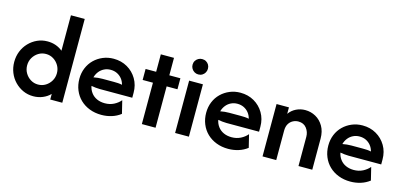

<svg xmlns="http://www.w3.org/2000/svg" viewBox="-62 -1066 3104 1476"><g transform="rotate(15 1490.5 -327.5)"><path d="M236.8 9.7Q193.1 9.7 155.6 -7.3Q118.1 -24.3 89.2 -54.2Q60.4 -84 44.4 -123.6Q28.5 -163.2 28.5 -208.3Q28.5 -253.5 44.4 -293.1Q60.4 -332.6 89.2 -362.5Q118.1 -392.4 155.6 -409.4Q193.1 -426.4 236.8 -426.4Q272.2 -426.4 302.4 -415.6Q332.6 -404.9 356.9 -384.7V-666.7H466.7V0H370.8V-44.4Q346.5 -19.4 311.8 -4.9Q277.1 9.7 236.8 9.7ZM249.3 -86.8Q282.6 -86.8 309.4 -103.5Q336.1 -120.1 352.1 -147.6Q368.1 -175 368.1 -208.3Q368.1 -241.7 352.1 -269.1Q336.1 -296.5 309.4 -313.2Q282.6 -329.9 250 -329.9Q216.7 -329.9 189.9 -313.2Q163.2 -296.5 147.2 -269.1Q131.2 -241.7 131.2 -208.3Q131.2 -175 147.2 -147.6Q163.2 -120.1 189.9 -103.5Q216.7 -86.8 249.3 -86.8Z M779.9 12.5Q728.5 12.5 685.4 -4.2Q642.4 -20.8 611.1 -51Q579.9 -81.2 562.8 -122.6Q545.8 -163.9 545.8 -212.5Q545.8 -259 562.2 -298.6Q578.5 -338.2 608.3 -367.4Q638.2 -396.5 677.4 -412.8Q716.7 -429.2 761.8 -429.2Q822.9 -429.2 871.2 -401.4Q919.4 -373.6 947.9 -325.3Q976.4 -277.1 976.4 -216V-176.4H717.4Q700 -176.4 683.3 -178.5Q666.7 -180.6 650 -183.3Q655.6 -153.5 673.3 -129.9Q691 -106.2 719.1 -93.4Q747.2 -80.6 782.6 -80.6Q822.2 -80.6 854.2 -96.9Q886.1 -113.2 906.9 -138.2L931.9 -36.1Q900.7 -11.8 861.8 0.3Q822.9 12.5 779.9 12.5ZM647.2 -250.7Q664.6 -254.2 682.3 -255.9Q700 -257.6 717.4 -257.6H806.9Q825.7 -257.6 842.4 -256.6Q859 -255.6 874.3 -252.1Q867.4 -279.2 851.4 -299Q835.4 -318.8 812.5 -329.9Q789.6 -341 761.1 -341Q733.3 -341 710.1 -329.5Q686.8 -318.1 670.8 -297.9Q654.9 -277.8 647.2 -250.7Z M1100 0V-329.2H1018.1V-416.7H1102.1V-555.6H1206.9V-416.7H1295.1V-329.2H1209V0Z M1364.6 0V-416.7H1474.3V0ZM1419.4 -480.6Q1402.8 -480.6 1388.9 -488.9Q1375 -497.2 1366.7 -511.1Q1358.3 -525 1358.3 -541.7Q1358.3 -559.7 1366.7 -573.3Q1375 -586.8 1388.9 -594.8Q1402.8 -602.8 1419.4 -602.8Q1437.5 -602.8 1451 -594.8Q1464.6 -586.8 1472.6 -573.3Q1480.6 -559.7 1480.6 -541.7Q1480.6 -525 1472.6 -511.1Q1464.6 -497.2 1451 -488.9Q1437.5 -480.6 1419.4 -480.6Z M1788.9 12.5Q1737.5 12.5 1694.4 -4.2Q1651.4 -20.8 1620.1 -51Q1588.9 -81.2 1571.9 -122.6Q1554.9 -163.9 1554.9 -212.5Q1554.9 -259 1571.2 -298.6Q1587.5 -338.2 1617.4 -367.4Q1647.2 -396.5 1686.5 -412.8Q1725.7 -429.2 1770.8 -429.2Q1831.9 -429.2 1880.2 -401.4Q1928.5 -373.6 1956.9 -325.3Q1985.4 -277.1 1985.4 -216V-176.4H1726.4Q1709 -176.4 1692.4 -178.5Q1675.7 -180.6 1659 -183.3Q1664.6 -153.5 1682.3 -129.9Q1700 -106.2 1728.1 -93.4Q1756.2 -80.6 1791.7 -80.6Q1831.2 -80.6 1863.2 -96.9Q1895.1 -113.2 1916 -138.2L1941 -36.1Q1909.7 -11.8 1870.8 0.3Q1831.9 12.5 1788.9 12.5ZM1656.2 -250.7Q1673.6 -254.2 1691.3 -255.9Q1709 -257.6 1726.4 -257.6H1816Q1834.7 -257.6 1851.4 -256.6Q1868.1 -255.6 1883.3 -252.1Q1876.4 -279.2 1860.4 -299Q1844.4 -318.8 1821.5 -329.9Q1798.6 -341 1770.1 -341Q1742.4 -341 1719.1 -329.5Q1695.8 -318.1 1679.9 -297.9Q1663.9 -277.8 1656.2 -250.7Z M2060.4 0V-416.7H2159V-365.3Q2181.2 -396.5 2214.9 -412.8Q2248.6 -429.2 2286.8 -429.2Q2331.2 -429.2 2369.8 -408Q2408.3 -386.8 2432.3 -345.8Q2456.2 -304.9 2456.2 -247.2V0H2346.5V-232.6Q2346.5 -270.8 2323.6 -300.7Q2300.7 -330.6 2258.3 -330.6Q2235.4 -330.6 2214.9 -319.8Q2194.4 -309 2181.9 -287.8Q2169.4 -266.7 2169.4 -234V0Z M2761.1 12.5Q2709.7 12.5 2666.7 -4.2Q2623.6 -20.8 2592.4 -51Q2561.1 -81.2 2544.1 -122.6Q2527.1 -163.9 2527.1 -212.5Q2527.1 -259 2543.4 -298.6Q2559.7 -338.2 2589.6 -367.4Q2619.4 -396.5 2658.7 -412.8Q2697.9 -429.2 2743.1 -429.2Q2804.2 -429.2 2852.4 -401.4Q2900.7 -373.6 2929.2 -325.3Q2957.6 -277.1 2957.6 -216V-176.4H2698.6Q2681.2 -176.4 2664.6 -178.5Q2647.9 -180.6 2631.2 -183.3Q2636.8 -153.5 2654.5 -129.9Q2672.2 -106.2 2700.3 -93.4Q2728.5 -80.6 2763.9 -80.6Q2803.5 -80.6 2835.4 -96.9Q2867.4 -113.2 2888.2 -138.2L2913.2 -36.1Q2881.9 -11.8 2843.1 0.3Q2804.2 12.5 2761.1 12.5ZM2628.5 -250.7Q2645.8 -254.2 2663.5 -255.9Q2681.2 -257.6 2698.6 -257.6H2788.2Q2806.9 -257.6 2823.6 -256.6Q2840.3 -255.6 2855.6 -252.1Q2848.6 -279.2 2832.6 -299Q2816.7 -318.8 2793.8 -329.9Q2770.8 -341 2742.4 -341Q2714.6 -341 2691.3 -329.5Q2668.1 -318.1 2652.1 -297.9Q2636.1 -277.8 2628.5 -250.7Z"/></g></svg>

Font: Afacad Flux SemiBold
Style: Regular
Weight: 600
Designer: Kristian Moeller
Foundry: Dicotype
Version: Version 1.100